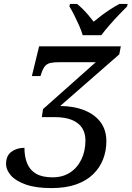

<svg xmlns="http://www.w3.org/2000/svg" viewBox="-20 -951 673 982"><path d="M243 11Q164 11 112.5 -7Q61 -25 36 -53.5Q11 -82 11 -113Q11 -154 38 -174.5Q65 -195 105 -195Q105 -149 119 -115Q133 -81 164.5 -62.5Q196 -44 249 -44Q300 -44 337.5 -68Q375 -92 396 -135Q417 -178 417 -233Q417 -270 400 -296.5Q383 -323 348 -337.5Q313 -352 259 -352H194L200 -393L470 -633H286Q256 -633 238 -629Q220 -625 209.5 -612Q199 -599 190 -571L187 -562H143L180 -714H598L590 -673L288 -409Q361 -408 414 -386Q467 -364 495.5 -324.5Q524 -285 524 -229Q524 -180 507.5 -137Q491 -94 457 -60.5Q423 -27 370 -8Q317 11 243 11ZM403 -771Q396 -795 384 -822Q372 -849 359.5 -874Q347 -899 335 -918L338 -931H374Q389 -919 404 -904Q419 -889 433 -872.5Q447 -856 459 -840Q478 -856 500 -872.5Q522 -889 546 -904.5Q570 -920 591 -931H633L630 -918Q611 -899 587 -874Q563 -849 540 -822.5Q517 -796 498 -771Z"/></svg>

Font: Noto Serif
Style: Italic
Weight: 400
Italic angle: -12°
Designer: Monotype Design Team
Foundry: Monotype Imaging Inc.
Version: Version 2.013